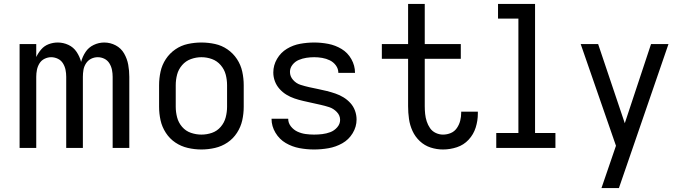

<svg xmlns="http://www.w3.org/2000/svg" viewBox="-20 -755 3496 980"><path d="M80 0H165V-363Q165 -381 168.5 -398.5Q172 -416 181.5 -431.5Q191 -447 207.5 -455Q224 -463 241 -463Q259 -463 275.5 -455Q292 -447 301.5 -431.5Q311 -416 314.5 -398.5Q318 -381 318 -363V0H403V-363Q403 -381 406 -398.5Q409 -416 419 -431.5Q429 -447 445 -455Q461 -463 479 -463Q497 -463 513 -455Q529 -447 538.5 -431.5Q548 -416 551.5 -398.5Q555 -381 555 -363V0H640V-363Q640 -394 634.5 -424.5Q629 -455 613.5 -482Q598 -509 570.5 -523.5Q543 -538 512 -538Q484 -538 458 -525.5Q432 -513 416.5 -489.5Q401 -466 394 -439Q387 -466 371 -490Q355 -514 329 -526Q303 -538 275 -538Q251 -538 228.5 -529.5Q206 -521 190.5 -503Q175 -485 165 -464V-530H80Z M1008 8Q1043 8 1077.5 0Q1112 -8 1141 -27.5Q1170 -47 1189.5 -77Q1209 -107 1216.5 -141Q1224 -175 1224 -210V-320Q1224 -355 1216.5 -389.5Q1209 -424 1189.5 -453.5Q1170 -483 1141 -503Q1112 -523 1077.5 -530.5Q1043 -538 1008 -538Q973 -538 938.5 -530.5Q904 -523 875 -503Q846 -483 826.5 -453.5Q807 -424 799.5 -389.5Q792 -355 792 -320V-210Q792 -175 799.5 -141Q807 -107 826.5 -77Q846 -47 875 -27.5Q904 -8 938.5 0Q973 8 1008 8ZM1008 -68Q981 -68 954.5 -77Q928 -86 909.5 -107.5Q891 -129 884 -156Q877 -183 877 -210V-320Q877 -348 884 -374.5Q891 -401 909.5 -422.5Q928 -444 954.5 -453.5Q981 -463 1008 -463Q1036 -463 1062 -453.5Q1088 -444 1106.5 -422.5Q1125 -401 1132 -374.5Q1139 -348 1139 -320V-210Q1139 -183 1132 -156Q1125 -129 1106.5 -107.5Q1088 -86 1062 -77Q1036 -68 1008 -68Z M1583 8Q1620 8 1657 1.5Q1694 -5 1727 -23.5Q1760 -42 1780 -75Q1800 -108 1800 -145Q1800 -168 1792 -190Q1784 -212 1768.5 -229Q1753 -246 1733.5 -258Q1714 -270 1692 -277.5Q1670 -285 1648 -290.5Q1626 -296 1603.5 -300.5Q1581 -305 1558.5 -310Q1536 -315 1514 -322Q1492 -329 1476 -347Q1460 -365 1460 -388Q1460 -408 1473 -424.5Q1486 -441 1505 -449Q1524 -457 1544 -460Q1564 -463 1584 -463Q1604 -463 1624.5 -459.5Q1645 -456 1663.5 -447Q1682 -438 1694.5 -421Q1707 -404 1707 -383H1792V-384Q1792 -420 1773.5 -453Q1755 -486 1723.5 -505Q1692 -524 1656 -531Q1620 -538 1584 -538Q1548 -538 1512 -531.5Q1476 -525 1444.5 -506Q1413 -487 1394 -454.5Q1375 -422 1375 -385Q1375 -362 1383 -340.5Q1391 -319 1406.5 -301.5Q1422 -284 1441.5 -272Q1461 -260 1483 -252.5Q1505 -245 1527 -240Q1549 -235 1571.5 -230Q1594 -225 1616.5 -220Q1639 -215 1660.5 -208Q1682 -201 1699 -183.5Q1716 -166 1716 -143Q1716 -122 1701 -105Q1686 -88 1666 -80.5Q1646 -73 1625 -70.5Q1604 -68 1583 -68Q1561 -68 1539.5 -71Q1518 -74 1498.5 -83Q1479 -92 1465 -109.5Q1451 -127 1451 -149H1366V-148Q1366 -111 1386 -77.5Q1406 -44 1438.5 -25Q1471 -6 1508 1Q1545 8 1583 8Z M2241 8Q2277 8 2312 -3.5Q2347 -15 2372 -42Q2397 -69 2408 -104Q2419 -139 2419 -175Q2419 -180 2419 -185H2334V-179Q2334 -159 2329 -139Q2324 -119 2312 -101.5Q2300 -84 2281 -76Q2262 -68 2241 -68Q2222 -68 2204 -76.5Q2186 -85 2175 -101Q2164 -117 2158 -135.5Q2152 -154 2150 -173.5Q2148 -193 2148 -213V-455H2332V-530H2148V-735H2063V-530H1929V-455H2063V-213Q2063 -180 2067.5 -148Q2072 -116 2085.5 -86.5Q2099 -57 2123 -34.5Q2147 -12 2178 -2Q2209 8 2241 8Z M2513 0H2815V-76H2711V-735H2522V-660H2626V-76H2513Z M3050 205H3139L3179 89L3392 -530H3303L3169 -126L3033 -530H2944L3124 -11L3098 65Q3086 100 3074 135Q3062 170 3050 205Z"/></svg>

Font: Iosevka Sparkle
Style: Regular
Weight: 400
Designer: Belleve Invis
Foundry: Belleve Invis
Version: Version 4.5.0; ttfautohint (v1.8.3)